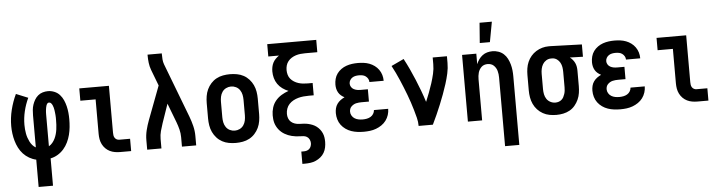

<svg xmlns="http://www.w3.org/2000/svg" viewBox="-54 -1016 5607 1491"><g transform="rotate(-5 2750.0 -271.0)"><path d="M194 215V2Q166 -4 140 -19Q114 -34 94 -55.5Q74 -77 60.5 -103.5Q47 -130 39 -158Q31 -186 27 -215.5Q23 -245 23 -274Q23 -338 38.5 -400.5Q54 -463 81 -520L174 -482Q151 -433 138.5 -380.5Q126 -328 126 -275Q126 -258 127.5 -241Q129 -224 132 -207Q135 -190 140.5 -174Q146 -158 153.5 -143Q161 -128 172.5 -114.5Q184 -101 199 -93V-343Q199 -364 201 -385Q203 -406 209.5 -425.5Q216 -445 226.5 -463Q237 -481 253 -494.5Q269 -508 289.5 -514Q310 -520 331 -520Q356 -520 380.5 -510Q405 -500 422 -481Q439 -462 449.5 -438.5Q460 -415 466 -390Q472 -365 474.5 -339.5Q477 -314 477 -288Q477 -258 474 -227.5Q471 -197 463.5 -167.5Q456 -138 442.5 -110Q429 -82 409 -59Q389 -36 362.5 -20Q336 -4 306 2V215ZM301 -93Q317 -102 329 -116.5Q341 -131 349 -147.5Q357 -164 362 -182Q367 -200 369.5 -218Q372 -236 373 -254Q374 -272 374 -291Q374 -301 374 -310.5Q374 -320 373 -330Q372 -340 371 -349.5Q370 -359 368.5 -369Q367 -379 364.5 -388.5Q362 -398 358 -407Q354 -416 347.5 -423.5Q341 -431 331 -431Q322 -431 317 -424Q312 -417 309.5 -409Q307 -401 305.5 -393Q304 -385 303 -376.5Q302 -368 301.5 -360Q301 -352 301 -343Z M849 0Q828 0 807.5 -3.5Q787 -7 768.5 -16Q750 -25 735 -40Q720 -55 710.5 -74Q701 -93 697.5 -113.5Q694 -134 694 -155V-424H575V-520H806V-155Q806 -144 807.5 -134Q809 -124 814.5 -115Q820 -106 829.5 -101Q839 -96 849 -96H934V0Z M1059 0V-74Q1059 -113 1068.5 -151.5Q1078 -190 1092 -227L1191 -489L1143 -615Q1133 -642 1129.5 -670.5Q1126 -699 1126 -728V-735H1237V-728Q1237 -708 1238.5 -688Q1240 -668 1247 -649L1408 -227Q1422 -190 1431.5 -151.5Q1441 -113 1441 -74V0H1330V-74Q1330 -104 1322.5 -134Q1315 -164 1304 -193L1247 -342L1196 -194Q1186 -165 1178 -135Q1170 -105 1170 -74V0Z M1750 8Q1723 8 1695.5 3Q1668 -2 1644 -15Q1620 -28 1601.5 -48.5Q1583 -69 1571.5 -93.5Q1560 -118 1555.5 -145.5Q1551 -173 1551 -200V-320Q1551 -347 1555.5 -374.5Q1560 -402 1571.5 -426.5Q1583 -451 1601.5 -471.5Q1620 -492 1644 -505Q1668 -518 1695.5 -523Q1723 -528 1750 -528Q1777 -528 1804.5 -523Q1832 -518 1856 -505Q1880 -492 1898.5 -471.5Q1917 -451 1928.5 -426.5Q1940 -402 1944.5 -374.5Q1949 -347 1949 -320V-200Q1949 -173 1944.5 -145.5Q1940 -118 1928.5 -93.5Q1917 -69 1898.5 -48.5Q1880 -28 1856 -15Q1832 -2 1804.5 3Q1777 8 1750 8ZM1750 -88Q1770 -88 1788.5 -97Q1807 -106 1818.5 -123Q1830 -140 1834 -160Q1838 -180 1838 -200V-320Q1838 -340 1834 -360Q1830 -380 1818.5 -397Q1807 -414 1788.5 -423Q1770 -432 1750 -432Q1730 -432 1711.5 -423Q1693 -414 1681.5 -397Q1670 -380 1666 -360Q1662 -340 1662 -320V-200Q1662 -180 1666 -160Q1670 -140 1681.5 -123Q1693 -106 1711.5 -97Q1730 -88 1750 -88Z M2250 215V119H2270Q2282 119 2293.5 115.5Q2305 112 2313.5 103.5Q2322 95 2326 83Q2330 71 2330 60Q2330 45 2323 31Q2316 17 2303.5 9.5Q2291 2 2275.5 1Q2260 0 2245.5 -0.5Q2231 -1 2216 -3Q2201 -5 2186.5 -8.5Q2172 -12 2158.5 -17.5Q2145 -23 2132 -30.5Q2119 -38 2107.5 -48Q2096 -58 2087 -69.5Q2078 -81 2071 -94.5Q2064 -108 2060 -122Q2056 -136 2054.5 -151Q2053 -166 2053 -181Q2053 -211 2062 -240.5Q2071 -270 2090.5 -293.5Q2110 -317 2136.5 -333Q2163 -349 2192 -359Q2167 -369 2145.5 -384.5Q2124 -400 2109 -421.5Q2094 -443 2087 -468.5Q2080 -494 2080 -520Q2080 -538 2083.5 -555.5Q2087 -573 2095 -588.5Q2103 -604 2115.5 -616.5Q2128 -629 2142 -639H2059V-735H2441V-639H2346Q2327 -639 2309 -637Q2291 -635 2273.5 -629.5Q2256 -624 2240 -614Q2224 -604 2212.5 -589.5Q2201 -575 2196 -557.5Q2191 -540 2191 -521Q2191 -503 2196 -485Q2201 -467 2212.5 -453Q2224 -439 2240 -429Q2256 -419 2273.5 -413.5Q2291 -408 2309 -406Q2327 -404 2346 -404H2384V-308H2346Q2325 -308 2304 -306Q2283 -304 2263 -298.5Q2243 -293 2224.5 -283Q2206 -273 2192 -258Q2178 -243 2171 -223Q2164 -203 2164 -182Q2164 -164 2170 -147.5Q2176 -131 2189 -119.5Q2202 -108 2219 -102.5Q2236 -97 2253.5 -96.5Q2271 -96 2288.5 -95Q2306 -94 2323 -90Q2340 -86 2356 -79.5Q2372 -73 2386 -62.5Q2400 -52 2411 -38Q2422 -24 2429 -8Q2436 8 2438.5 25Q2441 42 2441 59Q2441 81 2436.5 103Q2432 125 2421 144Q2410 163 2393 177Q2376 191 2356 200Q2336 209 2314 212Q2292 215 2270 215Z M2748 8Q2723 8 2698.5 5Q2674 2 2650.5 -6Q2627 -14 2606.5 -28.5Q2586 -43 2571.5 -62.5Q2557 -82 2550 -106Q2543 -130 2543 -155Q2543 -174 2547.5 -192.5Q2552 -211 2563 -226.5Q2574 -242 2589 -253Q2604 -264 2621 -272Q2607 -279 2594.5 -289.5Q2582 -300 2574 -314Q2566 -328 2562.5 -343.5Q2559 -359 2559 -375Q2559 -398 2565 -420.5Q2571 -443 2584.5 -461.5Q2598 -480 2617 -493.5Q2636 -507 2657.5 -514.5Q2679 -522 2701.5 -525Q2724 -528 2747 -528Q2770 -528 2793 -525Q2816 -522 2837 -514Q2858 -506 2876.5 -492.5Q2895 -479 2908.5 -460Q2922 -441 2928.5 -419Q2935 -397 2935 -374V-373H2824Q2824 -387 2817 -399Q2810 -411 2799 -419Q2788 -427 2774.5 -429.5Q2761 -432 2747 -432Q2734 -432 2720.5 -429.5Q2707 -427 2695.5 -419.5Q2684 -412 2677 -400Q2670 -388 2670 -374Q2670 -360 2677.5 -348Q2685 -336 2697 -329.5Q2709 -323 2722.5 -320.5Q2736 -318 2750 -318H2807V-222H2750Q2739 -222 2728 -221Q2717 -220 2706.5 -217.5Q2696 -215 2686.5 -209.5Q2677 -204 2669 -196Q2661 -188 2657.5 -177.5Q2654 -167 2654 -156Q2654 -140 2662.5 -125.5Q2671 -111 2685 -102.5Q2699 -94 2715 -91Q2731 -88 2748 -88Q2763 -88 2779 -91Q2795 -94 2808.5 -102Q2822 -110 2830.5 -123.5Q2839 -137 2840 -153H2951Q2951 -129 2943.5 -105.5Q2936 -82 2921.5 -62.5Q2907 -43 2886.5 -29Q2866 -15 2843 -6.5Q2820 2 2796 5Q2772 8 2748 8Z M3175 0Q3175 -32 3167 -63.5Q3159 -95 3150 -126Q3141 -157 3131 -187Q3121 -217 3109.5 -247.5Q3098 -278 3086 -307.5Q3074 -337 3061.5 -366.5Q3049 -396 3035 -425Q3021 -454 3006 -482L3104 -528Q3126 -487 3146 -444Q3166 -401 3184 -357.5Q3202 -314 3218.5 -270Q3235 -226 3249 -181Q3263 -215 3276.5 -250Q3290 -285 3301.5 -321Q3313 -357 3321.5 -393.5Q3330 -430 3330 -468V-520H3441V-468Q3441 -427 3432 -386.5Q3423 -346 3410.5 -306.5Q3398 -267 3383.5 -228Q3369 -189 3353.5 -151Q3338 -113 3321 -75Q3304 -37 3286 0Z M3830 215V-320Q3830 -333 3828.5 -346Q3827 -359 3823.5 -371.5Q3820 -384 3813.5 -395Q3807 -406 3797.5 -415Q3788 -424 3775.5 -428Q3763 -432 3750 -432Q3737 -432 3724.5 -428Q3712 -424 3702.5 -415Q3693 -406 3686.5 -395Q3680 -384 3676.5 -371.5Q3673 -359 3671.5 -346Q3670 -333 3670 -320V0H3559V-520H3670V-438Q3678 -458 3690 -475Q3702 -492 3718.5 -504.5Q3735 -517 3755 -522.5Q3775 -528 3796 -528Q3820 -528 3843 -520Q3866 -512 3883.5 -496Q3901 -480 3912 -458.5Q3923 -437 3929.5 -414Q3936 -391 3938.5 -367.5Q3941 -344 3941 -320V215ZM3704 -600 3716 -757H3812L3783 -600Z M4249 8Q4222 8 4195 3Q4168 -2 4144 -15.5Q4120 -29 4101.5 -49Q4083 -69 4071.5 -94Q4060 -119 4055.5 -146Q4051 -173 4051 -200V-320Q4051 -346 4055 -372Q4059 -398 4069.5 -422Q4080 -446 4097 -466Q4114 -486 4136.5 -500Q4159 -514 4184 -521Q4209 -528 4235 -528H4250L4493 -520V-424L4391 -427Q4403 -418 4413 -406Q4423 -394 4429.5 -380Q4436 -366 4438.5 -350.5Q4441 -335 4441 -320V-200Q4441 -173 4437 -146.5Q4433 -120 4422 -95.5Q4411 -71 4393.5 -50Q4376 -29 4352.5 -16Q4329 -3 4302.5 2.5Q4276 8 4249 8ZM4249 -88Q4262 -88 4274.5 -92Q4287 -96 4297 -104.5Q4307 -113 4313 -124.5Q4319 -136 4323 -148.5Q4327 -161 4328.5 -174Q4330 -187 4330 -200V-320Q4330 -339 4327 -357.5Q4324 -376 4315 -392.5Q4306 -409 4290.5 -420Q4275 -431 4256 -432H4244Q4224 -432 4207 -421.5Q4190 -411 4180 -394.5Q4170 -378 4166 -358.5Q4162 -339 4162 -320V-200Q4162 -180 4166 -160Q4170 -140 4181 -123.5Q4192 -107 4210.5 -97.5Q4229 -88 4249 -88Z M4748 8Q4723 8 4698.5 5Q4674 2 4650.5 -6Q4627 -14 4606.5 -28.5Q4586 -43 4571.5 -62.5Q4557 -82 4550 -106Q4543 -130 4543 -155Q4543 -174 4547.5 -192.5Q4552 -211 4563 -226.5Q4574 -242 4589 -253Q4604 -264 4621 -272Q4607 -279 4594.5 -289.5Q4582 -300 4574 -314Q4566 -328 4562.5 -343.5Q4559 -359 4559 -375Q4559 -398 4565 -420.5Q4571 -443 4584.5 -461.5Q4598 -480 4617 -493.5Q4636 -507 4657.5 -514.5Q4679 -522 4701.5 -525Q4724 -528 4747 -528Q4770 -528 4793 -525Q4816 -522 4837 -514Q4858 -506 4876.5 -492.5Q4895 -479 4908.5 -460Q4922 -441 4928.5 -419Q4935 -397 4935 -374V-373H4824Q4824 -387 4817 -399Q4810 -411 4799 -419Q4788 -427 4774.5 -429.5Q4761 -432 4747 -432Q4734 -432 4720.5 -429.5Q4707 -427 4695.5 -419.5Q4684 -412 4677 -400Q4670 -388 4670 -374Q4670 -360 4677.5 -348Q4685 -336 4697 -329.5Q4709 -323 4722.5 -320.5Q4736 -318 4750 -318H4807V-222H4750Q4739 -222 4728 -221Q4717 -220 4706.5 -217.5Q4696 -215 4686.5 -209.5Q4677 -204 4669 -196Q4661 -188 4657.5 -177.5Q4654 -167 4654 -156Q4654 -140 4662.5 -125.5Q4671 -111 4685 -102.5Q4699 -94 4715 -91Q4731 -88 4748 -88Q4763 -88 4779 -91Q4795 -94 4808.5 -102Q4822 -110 4830.5 -123.5Q4839 -137 4840 -153H4951Q4951 -129 4943.5 -105.5Q4936 -82 4921.5 -62.5Q4907 -43 4886.5 -29Q4866 -15 4843 -6.5Q4820 2 4796 5Q4772 8 4748 8Z M5349 0Q5328 0 5307.5 -3.5Q5287 -7 5268.5 -16Q5250 -25 5235 -40Q5220 -55 5210.5 -74Q5201 -93 5197.5 -113.5Q5194 -134 5194 -155V-424H5075V-520H5306V-155Q5306 -144 5307.5 -134Q5309 -124 5314.5 -115Q5320 -106 5329.5 -101Q5339 -96 5349 -96H5434V0Z"/></g></svg>

Font: Iosevka Curly
Style: Bold
Weight: 700
Monospace: yes
Designer: Belleve Invis
Foundry: Belleve Invis
Version: Version 22.1.2; ttfautohint (v1.8.4)